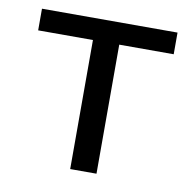

<svg xmlns="http://www.w3.org/2000/svg" viewBox="-62 -549 613 611"><g transform="rotate(10 245.0 -243.5)"><path d="M464 -417V-487H26V-417H203V0H288V-417Z"/></g></svg>

Font: SnT
Style: Regular
Weight: 400
Designer: Natanael Gama
Version: Version 1.001;PS 001.001;hotconv 1.0.70;makeotf.lib2.5.58329